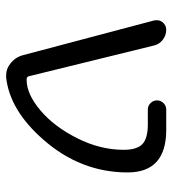

<svg xmlns="http://www.w3.org/2000/svg" viewBox="12 -594 559 622"><g transform="rotate(90 291.0 -282.5)"><path d="M238.3 -89.8Q284.2 -89.8 336.9 -134.3Q389.6 -178.7 427.2 -253.4Q464.8 -328.1 464.8 -404.3Q464.8 -447.3 446.3 -464.8Q427.7 -482.4 382.8 -482.4H334Q322.3 -482.4 313.5 -491.2Q304.7 -500 304.7 -512.2Q304.7 -524.4 313.5 -533.2Q322.3 -542 334 -542H400.4Q538.1 -542 538.1 -417Q538.1 -264.6 431.6 -143.6Q336.9 -35.2 230.5 -23.4Q226.6 -23.4 223.6 -23.4Q202.1 -23.4 185.5 -37.1Q165 -52.7 158.2 -78.1L45.9 -502Q44.9 -506.8 44.9 -510.7Q44.9 -521.5 50.8 -529.3Q60.5 -542 76.2 -542Q93.8 -542 108.4 -530.8Q123 -519.5 127 -502L226.6 -96.7Q228.5 -89.8 236.3 -89.8Z"/></g></svg>

Font: Gen Jyuu Gothic P Normal
Style: Regular
Weight: 300
Designer: [Source Han Sans]
Ryoko NISHIZUKA  (kana & ideographs); Paul D. Hunt (Latin, Greek & Cyrillic); Wenlong ZHANG  (bopomofo
Version: Version 1.002.20150607